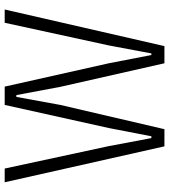

<svg xmlns="http://www.w3.org/2000/svg" viewBox="30 -768 738 839"><g transform="rotate(-90 399.5 -349.0)"><path d="M254 0H179L22 -698H82L180 -243L215 -57H223L259 -243L360 -698H440L542 -243L578 -57H585L620 -243L719 -698H777L617 0H542L439 -455L403 -647H395L360 -455Z"/></g></svg>

Font: IBM Plex Sans Condensed Light
Style: Regular
Weight: 300
Width: 3
Designer: Mike Abbink, Paul van der Laan, Pieter van Rosmalen
Foundry: Bold Monday
Version: Version 3.201